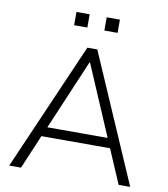

<svg xmlns="http://www.w3.org/2000/svg" viewBox="-95 -965 911 1044"><g transform="rotate(10 361.0 -443.0)"><path d="M27 0 334 -705H389L695 0H631L544 -203L577 -188H144L178 -203L92 0ZM360 -629 190 -229 167 -241H554L533 -229L362 -629ZM409 -813V-886H482V-813ZM242 -813V-886H315V-813Z"/></g></svg>

Font: Nunito Sans 12pt ExtraLight 12pt Light
Style: Regular
Weight: 300
Version: Version 3.101;gftools[0.9.27]